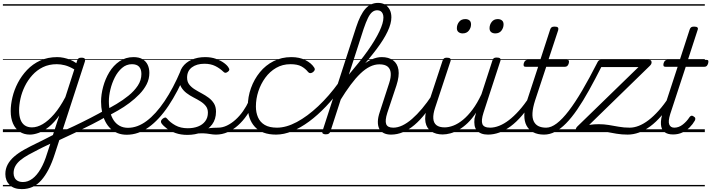

<svg xmlns="http://www.w3.org/2000/svg" viewBox="-20 -914 4920 1328"><path d="M131 394Q75 394 46 364.5Q17 335 17 290Q17 254 33 224Q49 194 78.5 168.5Q108 143 148.5 120.5Q189 98 237 75Q255 66 273.5 57Q292 48 310 38.5Q328 29 346 20L390 -115Q354 -65 317.5 -36Q281 -7 247.5 5Q214 17 187 17Q146 17 116 -3Q86 -23 70 -59.5Q54 -96 54 -146Q54 -190 66 -241Q78 -292 103.5 -341Q129 -390 167.5 -430.5Q206 -471 258 -495Q310 -519 376 -519Q398 -519 421.5 -514Q445 -509 467 -500Q489 -491 508 -477L514 -496Q518 -507 524 -511Q530 -515 543 -515Q562 -515 566.5 -507.5Q571 -500 567 -488L359 151Q340 211 316.5 256.5Q293 302 265.5 333Q238 364 204.5 379Q171 394 131 394ZM139 345Q173 345 204 322Q235 299 261 254.5Q287 210 306 147L328 80Q315 86 302 92.5Q289 99 276 105Q263 111 250 118Q210 138 177 156.5Q144 175 121 194Q98 213 86 235Q74 257 74 284Q74 301 81 315Q88 329 102.5 337Q117 345 139 345ZM201 -33Q237 -33 275.5 -55.5Q314 -78 354 -124Q394 -170 432 -242L494 -434Q458 -455 429 -462.5Q400 -470 373 -470Q319 -470 277 -449.5Q235 -429 203.5 -394Q172 -359 151.5 -317Q131 -275 121.5 -231.5Q112 -188 112 -150Q112 -114 121.5 -87.5Q131 -61 151 -47Q171 -33 201 -33ZM0 365H622V375H0ZM0 -20H622V0H0ZM0 -505H622V-500H0ZM0 -885H622V-875H0Z M719 -110Q675 -84 617 -54.5Q559 -25 496 5.5Q433 36 373 63Q366 65 362 59.5Q358 54 356 45Q354 36 357.5 27Q361 18 372 13Q431 -13 492 -42Q553 -71 609 -100Q665 -129 709 -154Q714 -157 719 -152.5Q724 -148 726.5 -139.5Q729 -131 727.5 -122.5Q726 -114 719 -110ZM622 365V375ZM622 -20V0ZM622 -505V-500ZM622 -885V-875Z M702 -147Q741 -168 785.5 -194.5Q830 -221 869 -252.5Q908 -284 933 -321.5Q958 -359 958 -402Q958 -435 942 -452.5Q926 -470 892 -470Q882 -470 877.5 -477Q873 -484 874 -494Q875 -504 883 -511.5Q891 -519 903 -519Q942 -519 966 -504.5Q990 -490 1001.5 -465.5Q1013 -441 1013 -410Q1013 -368 994.5 -331.5Q976 -295 944.5 -262.5Q913 -230 875 -201.5Q837 -173 796.5 -150Q756 -127 719 -107ZM622 365H1066V375H622ZM622 -20H1066V0H622ZM622 -505H1066V-500H622ZM622 -885H1066V-875H622Z M857 18Q822 18 794 7Q766 -4 744.5 -24.5Q723 -45 708.5 -73.5Q694 -102 686.5 -137Q679 -172 679 -211Q679 -260 693.5 -314Q708 -368 736 -414.5Q764 -461 806.5 -490Q849 -519 904 -519Q914 -519 917.5 -511.5Q921 -504 918.5 -494Q916 -484 909.5 -477Q903 -470 893 -470Q854 -470 824 -444Q794 -418 774 -378.5Q754 -339 743.5 -295Q733 -251 733 -213Q733 -174 741.5 -140.5Q750 -107 766 -82.5Q782 -58 807 -44Q832 -30 865 -30Q931 -30 994.5 -77.5Q1058 -125 1118 -214Q1178 -303 1230 -426Q1234 -435 1244.5 -435.5Q1255 -436 1262.5 -429.5Q1270 -423 1265 -410Q1210 -279 1145.5 -182.5Q1081 -86 1008.5 -34Q936 18 857 18ZM1066 365H1091V375H1066ZM1066 -20H1091V0H1066ZM1066 -505H1091V-500H1066ZM1066 -885H1091V-875H1066Z M1349 -9Q1383 -20 1409 -24.5Q1435 -29 1454.5 -30Q1474 -31 1490 -31Q1499 -31 1502.5 -23.5Q1506 -16 1503.5 -7Q1501 2 1493.5 9.5Q1486 17 1474 17Q1454 17 1432 13Q1410 9 1383.5 8Q1357 7 1321 13ZM1276 19Q1231 19 1195 6.5Q1159 -6 1134 -25Q1109 -44 1097 -61Q1092 -69 1093.5 -76.5Q1095 -84 1104 -92Q1114 -100 1121.5 -101Q1129 -102 1136 -93Q1157 -67 1193 -47Q1229 -27 1279 -27Q1318 -27 1349.5 -39Q1381 -51 1399.5 -75.5Q1418 -100 1418 -135Q1418 -162 1403.5 -180.5Q1389 -199 1366.5 -213Q1344 -227 1318.5 -240Q1293 -253 1270.5 -270Q1248 -287 1233.5 -311Q1219 -335 1219 -372Q1219 -417 1241.5 -449.5Q1264 -482 1305 -500.5Q1346 -519 1399 -519Q1441 -519 1474 -507Q1507 -495 1529.5 -478.5Q1552 -462 1561 -446Q1567 -437 1566 -430.5Q1565 -424 1555 -417Q1547 -411 1540 -410.5Q1533 -410 1526 -417Q1500 -442 1468.5 -457.5Q1437 -473 1394 -473Q1340 -473 1307 -448Q1274 -423 1274 -377Q1274 -349 1288.5 -330Q1303 -311 1326 -296.5Q1349 -282 1374.5 -268.5Q1400 -255 1422.5 -238.5Q1445 -222 1459.5 -199Q1474 -176 1474 -142Q1474 -89 1447 -53Q1420 -17 1375 1Q1330 19 1276 19ZM1091 365H1620V375H1091ZM1091 -20H1620V0H1091ZM1091 -505H1620V-500H1091ZM1091 -885H1620V-875H1091Z M1474 17Q1463 17 1458.5 9.5Q1454 2 1455.5 -7Q1457 -16 1465.5 -23.5Q1474 -31 1489 -31Q1519 -31 1549.5 -45.5Q1580 -60 1608.5 -85.5Q1637 -111 1661 -145Q1685 -179 1702 -217Q1707 -228 1715.5 -228Q1724 -228 1731 -220.5Q1738 -213 1734 -203Q1715 -157 1687.5 -117Q1660 -77 1626.5 -47Q1593 -17 1554.5 0Q1516 17 1474 17ZM1620 365V375ZM1620 -20V0ZM1620 -505V-500ZM1620 -885V-875Z M1889 17Q1792 17 1743 -36.5Q1694 -90 1694 -178Q1694 -244 1716 -305Q1738 -366 1777.5 -414.5Q1817 -463 1872.5 -491Q1928 -519 1995 -519Q2051 -519 2092 -498.5Q2133 -478 2153 -447Q2159 -438 2157 -431Q2155 -424 2145 -415Q2134 -408 2126 -408Q2118 -408 2111 -416Q2092 -440 2064.5 -455Q2037 -470 1989 -470Q1934 -470 1890 -444.5Q1846 -419 1815 -376.5Q1784 -334 1767 -282.5Q1750 -231 1750 -177Q1750 -136 1764.5 -102.5Q1779 -69 1811 -50Q1843 -31 1896 -31Q1906 -31 1910.5 -23.5Q1915 -16 1914 -6.5Q1913 3 1906.5 10Q1900 17 1889 17ZM1620 365H2155V375H1620ZM1620 -20H2155V0H1620ZM1620 -505H2155V-500H1620ZM1620 -885H2155V-875H1620Z M1890 17Q1879 17 1874 10Q1869 3 1869.5 -6.5Q1870 -16 1877 -23.5Q1884 -31 1896 -31Q1960 -31 2033 -70Q2106 -109 2181 -179.5Q2256 -250 2323 -343Q2332 -356 2340.5 -352Q2349 -348 2352 -337Q2355 -326 2348 -316Q2294 -240 2235.5 -178.5Q2177 -117 2118 -73.5Q2059 -30 2001 -6.5Q1943 17 1890 17ZM2155 365V375ZM2155 -20V0ZM2155 -505V-500ZM2155 -885V-875Z M2684 17Q2655 17 2634 6.5Q2613 -4 2603 -24Q2593 -44 2593.5 -73Q2594 -102 2607 -140L2672 -340Q2685 -380 2682.5 -409Q2680 -438 2661 -453.5Q2642 -469 2604 -469Q2571 -469 2538.5 -453Q2506 -437 2473 -405.5Q2440 -374 2405 -327Q2370 -280 2332 -218L2317 -246Q2361 -319 2401 -370.5Q2441 -422 2478.5 -455Q2516 -488 2551.5 -503.5Q2587 -519 2620 -519Q2668 -519 2698.5 -497Q2729 -475 2736 -431.5Q2743 -388 2722 -323L2659 -134Q2642 -81 2651 -56Q2660 -31 2700 -31Q2709 -31 2713 -23.5Q2717 -16 2715.5 -7Q2714 2 2706.5 9.5Q2699 17 2684 17ZM2233 15Q2221 15 2214 10.5Q2207 6 2210 -6L2443 -725Q2472 -814 2508 -854Q2544 -894 2595 -894Q2624 -894 2644 -881.5Q2664 -869 2675.5 -847Q2687 -825 2687 -794Q2687 -773 2680.5 -748.5Q2674 -724 2661 -696.5Q2648 -669 2629 -638.5Q2610 -608 2584 -573.5Q2558 -539 2526 -500.5Q2494 -462 2455 -419Q2416 -376 2370 -328L2265 -4Q2261 6 2254 10.5Q2247 15 2233 15ZM2393 -398Q2432 -444 2465 -485.5Q2498 -527 2524.5 -564.5Q2551 -602 2571 -635.5Q2591 -669 2604.5 -697.5Q2618 -726 2625 -750Q2632 -774 2632 -793Q2632 -808 2627 -819.5Q2622 -831 2612.5 -837Q2603 -843 2589 -843Q2570 -843 2554.5 -830.5Q2539 -818 2525 -789.5Q2511 -761 2495 -714ZM2155 365H2831V375H2155ZM2155 -20H2831V0H2155ZM2155 -505H2831V-500H2155ZM2155 -885H2831V-875H2155Z M2685 17Q2674 17 2669.5 9.5Q2665 2 2666.5 -7Q2668 -16 2676.5 -23.5Q2685 -31 2700 -31Q2731 -31 2763.5 -46.5Q2796 -62 2830 -91.5Q2864 -121 2899 -162.5Q2934 -204 2969 -257Q2976 -268 2985 -266.5Q2994 -265 2998.5 -257Q3003 -249 2997 -239Q2960 -178 2922.5 -130Q2885 -82 2846.5 -49.5Q2808 -17 2767.5 0Q2727 17 2685 17ZM2831 365V375ZM2831 -20V0ZM2831 -505V-500ZM2831 -885V-875Z M3042 16Q2995 16 2963 -5Q2931 -26 2923 -68.5Q2915 -111 2936 -176L3041 -494Q3045 -506 3051.5 -510.5Q3058 -515 3071 -515Q3088 -515 3094 -509Q3100 -503 3096 -491L2989 -167Q2975 -125 2977 -94.5Q2979 -64 2998.5 -48.5Q3018 -33 3056 -33Q3084 -33 3116.5 -45.5Q3149 -58 3182.5 -85.5Q3216 -113 3248.5 -156.5Q3281 -200 3310 -262L3386 -496Q3390 -508 3396 -512Q3402 -516 3416 -516Q3432 -516 3438.5 -510.5Q3445 -505 3441 -493L3324 -134Q3307 -81 3316.5 -56Q3326 -31 3371 -31Q3381 -31 3384.5 -23.5Q3388 -16 3386.5 -7Q3385 2 3377 9.5Q3369 17 3355 17Q3329 17 3309.5 9.5Q3290 2 3278 -12Q3266 -26 3262.5 -47Q3259 -68 3262 -94L3273 -135Q3245 -92 3214.5 -63Q3184 -34 3153.5 -16.5Q3123 1 3094.5 8.5Q3066 16 3042 16ZM2831 365H3502V375H2831ZM2831 -20H3502V0H2831ZM2831 -505H3502V-500H2831ZM2831 -885H3502V-875H2831Z M3355 17Q3344 17 3339.5 9.5Q3335 2 3336.5 -7Q3338 -16 3346.5 -23.5Q3355 -31 3370 -31Q3400 -31 3433 -44Q3466 -57 3500 -83Q3534 -109 3570 -149Q3606 -189 3642 -244Q3650 -257 3659 -255Q3668 -253 3672.5 -243.5Q3677 -234 3670 -225Q3630 -161 3590.5 -115Q3551 -69 3511.5 -40Q3472 -11 3433 3Q3394 17 3355 17ZM3501 365V375ZM3501 -20V0ZM3501 -505V-500ZM3501 -885V-875Z M3180 -683Q3163 -683 3151.5 -692Q3140 -701 3140 -719Q3140 -743 3155 -762.5Q3170 -782 3198 -782Q3216 -782 3227 -773Q3238 -764 3238 -745Q3238 -722 3223 -702.5Q3208 -683 3180 -683ZM3406 -683Q3388 -683 3377 -692Q3366 -701 3366 -719Q3366 -743 3381 -762.5Q3396 -782 3423 -782Q3440 -782 3451.5 -773Q3463 -764 3463 -745Q3463 -722 3448.5 -702.5Q3434 -683 3406 -683Z M3743 17Q3699 17 3668.5 1Q3638 -15 3622 -45Q3606 -75 3606.5 -118.5Q3607 -162 3625 -217L3702 -452H3616Q3605 -452 3602.5 -458.5Q3600 -465 3603 -477Q3607 -489 3613.5 -494.5Q3620 -500 3630 -500H3717L3785 -709Q3789 -721 3795.5 -725.5Q3802 -730 3816 -730Q3833 -730 3838.5 -724Q3844 -718 3841 -706L3773 -500H3901Q3912 -500 3914.5 -494Q3917 -488 3914 -476Q3910 -463 3903.5 -457.5Q3897 -452 3887 -452H3758L3681 -219Q3665 -169 3663 -133Q3661 -97 3672 -74.5Q3683 -52 3704.5 -41.5Q3726 -31 3757 -31Q3767 -31 3771 -23.5Q3775 -16 3774 -7Q3773 2 3765 9.5Q3757 17 3743 17ZM3502 365H3890V375H3502ZM3502 -20H3890V0H3502ZM3502 -505H3890V-500H3502ZM3502 -885H3890V-875H3502Z M3743 17Q3732 17 3727.5 9.5Q3723 2 3725 -7Q3727 -16 3735.5 -23.5Q3744 -31 3758 -31Q3792 -31 3831 -60.5Q3870 -90 3914 -147.5Q3958 -205 4007 -288.5Q4056 -372 4111 -480Q4115 -488 4122 -488.5Q4129 -489 4136 -485.5Q4143 -482 4146 -475.5Q4149 -469 4145 -462Q4097 -367 4054.5 -290.5Q4012 -214 3972.5 -156.5Q3933 -99 3895 -60.5Q3857 -22 3819.5 -2.5Q3782 17 3743 17ZM3889 365H3972V375H3889ZM3889 -20H3972V0H3889ZM3889 -505H3972V-500H3889ZM3889 -885H3972V-875H3889Z M4322 17Q4281 17 4245 11Q4209 5 4175 -1.5Q4141 -8 4104 -8Q4078 -8 4053.5 -6Q4029 -4 4009.5 -2Q3990 0 3977 0Q3967 0 3963.5 -7Q3960 -14 3963 -23Q3966 -32 3972 -38L4396 -450H4120Q4111 -450 4108 -456Q4105 -462 4109 -475Q4113 -487 4119.5 -493.5Q4126 -500 4135 -500H4469Q4480 -500 4484 -493.5Q4488 -487 4486.5 -478Q4485 -469 4476 -460L4055 -50Q4074 -53 4089.5 -54Q4105 -55 4122 -55Q4157 -55 4190.5 -49.5Q4224 -44 4259.5 -37.5Q4295 -31 4336 -31Q4346 -31 4349 -24.5Q4352 -18 4349 -6Q4347 6 4339.5 11.5Q4332 17 4322 17ZM3972 365H4467V375H3972ZM3972 -20H4467V0H3972ZM3972 -505H4467V-500H3972ZM3972 -885H4467V-875H3972Z M4321 17Q4310 17 4305.5 9.5Q4301 2 4302.5 -7Q4304 -16 4312.5 -23.5Q4321 -31 4336 -31Q4366 -31 4399 -44Q4432 -57 4466 -83Q4500 -109 4536 -149Q4572 -189 4608 -244Q4616 -257 4625 -255Q4634 -253 4638.5 -243.5Q4643 -234 4636 -225Q4596 -161 4556.5 -115Q4517 -69 4477.5 -40Q4438 -11 4399 3Q4360 17 4321 17ZM4467 365V375ZM4467 -20V0ZM4467 -505V-500ZM4467 -885V-875Z M4635 16Q4597 16 4575.5 -1Q4554 -18 4551.5 -53.5Q4549 -89 4566 -143L4667 -452H4583Q4572 -452 4569.5 -458.5Q4567 -465 4570 -477Q4574 -489 4580 -494.5Q4586 -500 4597 -500H4682L4750 -709Q4754 -721 4760.5 -725.5Q4767 -730 4781 -730Q4798 -730 4804 -724Q4810 -718 4805 -706L4738 -500H4866Q4877 -500 4879 -494Q4881 -488 4878 -476Q4874 -463 4868 -457.5Q4862 -452 4851 -452H4723L4616 -126Q4600 -75 4609 -53Q4618 -31 4644 -31Q4675 -31 4702.5 -52.5Q4730 -74 4748 -102Q4752 -109 4759.5 -112.5Q4767 -116 4777 -109Q4788 -103 4789 -95.5Q4790 -88 4786 -80Q4772 -55 4750 -33Q4728 -11 4699.5 2.5Q4671 16 4635 16ZM4467 365H4855V375H4467ZM4467 -20H4855V0H4467ZM4467 -505H4855V-500H4467ZM4467 -885H4855V-875H4467Z"/></svg>

Font: Playwrite DK Loopet Guides
Style: Regular
Weight: 400
Designer: Veronika Burian, José Scaglione
Foundry: TypeTogether
Version: Version 1.003